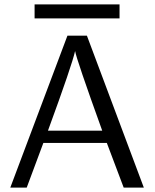

<svg xmlns="http://www.w3.org/2000/svg" viewBox="-20 -857 707 877"><path d="M138 -773V-837H526V-773ZM27 0 288 -694H377L637 0H545L468 -204H178L102 0ZM199 -260H447Q329 -587 323 -624Q310 -563 199 -260Z"/></svg>

Font: CMU Sans Serif
Style: Medium
Weight: 500
Version: Version 0.7.0